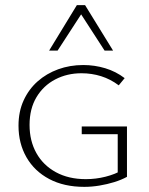

<svg xmlns="http://www.w3.org/2000/svg" viewBox="-20 -721 581 747"><path d="M308 6Q229 6 171.5 -24.5Q114 -55 83 -109Q52 -163 52 -232Q52 -287 72 -330.5Q92 -374 126.5 -404.5Q161 -435 206.5 -451.5Q252 -468 304 -468Q348 -468 389.5 -455.5Q431 -443 465 -417L442 -389Q410 -413 373.5 -424.5Q337 -436 297 -436Q241 -436 195 -412Q149 -388 122 -343Q95 -298 95 -235Q95 -173 121.5 -125.5Q148 -78 197.5 -51Q247 -24 314 -24Q353 -24 390.5 -33.5Q428 -43 455 -59L438 -34V-199H298V-229H474V-33Q452 -21 424.5 -12.5Q397 -4 367 1Q337 6 308 6ZM387 -524 288 -677 279 -701H311L420 -524ZM171 -524 279 -701H311L304 -678L204 -524Z"/></svg>

Font: Ysabeau SC ExtraLight
Style: Regular
Weight: 250
Designer: Christian Thalmann (Catharsis Fonts)
Version: Version 2.001;gftools[0.9.30]; featfreeze: smcp